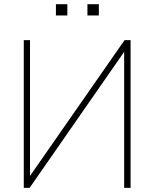

<svg xmlns="http://www.w3.org/2000/svg" viewBox="-20 -914 752 934"><path d="M95.7 -718.8H126V-27.3H104.5L585.9 -718.8H615.2V0H584V-691.4H604.5L124 0H95.7ZM405.3 -893.6H460.9V-838.9H405.3ZM252 -893.6H307.6V-838.9H252Z"/></svg>

Font: Min Sans VF VF
Style: Regular
Weight: 400
Designer: Jinseong-Kim, NotoSansCJK, Nunito
Foundry: Jinseong-Kim
Version: Version 1.420;Glyphs 3.1.2 (3151)